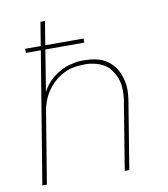

<svg xmlns="http://www.w3.org/2000/svg" viewBox="-82 -805 765 874"><g transform="rotate(-10 300.0 -367.5)"><path d="M43 0 143 -607H74V-626H146L164 -735H185L167 -626H344V-607H164L133 -416Q141 -432 153 -447.5Q165 -463 180 -475.5Q195 -488 211.5 -498Q228 -508 245 -514Q262 -520 283 -524Q304 -528 316 -528H330Q347 -528 363 -526Q379 -524 395 -519.5Q411 -515 424 -507.5Q437 -500 448.5 -489.5Q460 -479 469 -466.5Q478 -454 484 -439.5Q490 -425 494 -409.5Q498 -394 499.5 -378Q501 -362 499.5 -342.5Q498 -323 496 -312L445 0H424L473 -300Q476 -315 477.5 -330Q479 -345 479 -360Q479 -375 477 -389.5Q475 -404 470 -417.5Q465 -431 458 -443Q451 -455 442.5 -465.5Q434 -476 422 -484Q410 -492 397 -497Q384 -502 367 -505.5Q350 -509 340 -509H327Q313 -509 298.5 -507.5Q284 -506 269.5 -503Q255 -500 241.5 -494Q228 -488 215 -480Q202 -472 190.5 -462Q179 -452 169 -440.5Q159 -429 150.5 -416Q142 -403 136 -389.5Q130 -376 125 -359.5Q120 -343 119 -334L64 0Z"/></g></svg>

Font: Iosevka Aile Thin Oblique
Style: Regular
Weight: 100
Italic angle: -9°
Designer: Belleve Invis
Foundry: Belleve Invis
Version: Version 31.1.0; ttfautohint (v1.8.4)